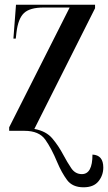

<svg xmlns="http://www.w3.org/2000/svg" viewBox="-20 -556 460 816"><path d="M335 240Q378 240 398.5 214.5Q419 189 419 156Q419 103 373 101Q373 184 328 184Q300 184 283 159Q266 134 249 102Q229 64 202.5 32.5Q176 1 126 -8L384 -521V-536H48L37 -392H47L50 -418Q57 -477 82 -500.5Q107 -524 165 -524H276L19 -15V0H84Q146 0 172.5 37.5Q199 75 223 133Q242 178 265 209Q288 240 335 240Z"/></svg>

Font: Noto Serif Display Condensed Semi
Style: Regular
Weight: 600
Width: 3
Designer: Monotype Design Team
Foundry: Monotype Imaging Inc.
Version: Version 1.900